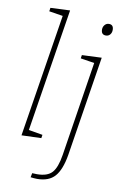

<svg xmlns="http://www.w3.org/2000/svg" viewBox="-106 -826 721 1122"><g transform="rotate(10 254.0 -264.5)"><path d="M63 2 179 -727 97 -740 100 -761 216 -766 100 -36 183 -22 180 -2ZM158 234 163 209Q170 209 177.5 209.5Q185 210 191 210Q253 210 280.5 179.5Q308 149 320 73L408 -488L326 -501L329 -521L446 -526L352 68Q337 157 301.5 197Q266 237 196 237Q185 237 176.5 236Q168 235 158 234ZM447 -658Q419 -658 419 -689Q419 -705 429 -716.5Q439 -728 454 -728Q481 -728 481 -697Q481 -680 471.5 -669Q462 -658 447 -658Z"/></g></svg>

Font: Bitter ExtraLight
Style: Italic
Weight: 200
Italic angle: -9°
Designer: Sol Matas, and Bitter project Authors
Foundry: Sol Matas
Version: Version 2.001